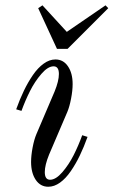

<svg xmlns="http://www.w3.org/2000/svg" viewBox="-20 -692 428 724"><path d="M61 -273.9 41 -279.8Q54.7 -317.9 70.1 -349.9Q85.4 -381.8 104.2 -409.2Q123 -436.5 144.8 -452.1Q166.5 -467.8 189 -467.8Q218.8 -467.8 236.3 -441.9Q253.9 -416 253.9 -375Q253.9 -350.6 248 -320.1Q242.2 -289.6 233.9 -270L165 -108.9Q148.9 -69.3 148.9 -43Q148.9 -14.2 168.9 -14.2Q190.4 -14.2 215.1 -42.7Q239.7 -71.3 257.8 -107.2Q275.9 -143.1 290 -182.1L310.1 -175.8Q296.4 -137.7 281 -105.7Q265.6 -73.7 246.8 -46.4Q228 -19 206.3 -3.4Q184.6 12.2 162.1 12.2Q132.3 12.2 114.7 -13.9Q97.2 -40 97.2 -81.1Q97.2 -105.5 103 -136Q108.9 -166.5 117.2 -186L186 -347.2Q202.1 -386.7 202.1 -413.1Q202.1 -441.9 182.1 -441.9Q160.6 -441.9 136 -413.3Q111.3 -384.8 93.3 -348.9Q75.2 -313 61 -273.9ZM194.8 -507.8 124 -661.1 140.1 -671.9 231.9 -571.8 377.9 -671.9 388.2 -661.1 234.9 -507.8Z"/></svg>

Font: Flanker Steampunk
Style: Italic
Weight: 400
Italic angle: -12°
Designer: Alexey Kryukov, Leonardo Di Lena
Foundry: Alexey Kryukov, Leonardo Di Lena
Version: 1.210